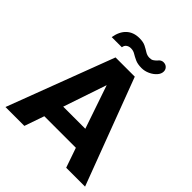

<svg xmlns="http://www.w3.org/2000/svg" viewBox="-229 -993 1136 1136"><g transform="rotate(45 339.0 -424.5)"><path d="M6 0 259 -668H420L672 0H514L471 -124H207L164 0ZM246 -243H431L338 -515ZM412 -732Q379 -732 357.5 -742Q336 -752 320.5 -761.5Q305 -771 285 -771Q269 -771 257 -762.5Q245 -754 243 -737H158Q167 -791 198 -820Q229 -849 279 -849Q311 -849 330.5 -839Q350 -829 366.5 -818.5Q383 -808 403 -808Q418 -808 427 -813.5Q436 -819 446 -829Q454 -840 462.5 -844.5Q471 -849 480 -849Q498 -849 509 -838Q520 -827 520 -811Q520 -791 504 -773Q488 -755 463 -743.5Q438 -732 412 -732Z"/></g></svg>

Font: Atkinson Hyperlegible Next
Style: Bold
Weight: 700
Designer: Elliott Scott, Megan Eiswerth, Linus Boman, Theodore Petrosky, Letters from Sweden
Foundry: Applied Design Works, Letters from Sweden
Version: Version 2.001